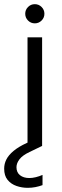

<svg xmlns="http://www.w3.org/2000/svg" viewBox="-59 -700 296 921"><path d="M73 0V-521H143V0ZM108 -588Q89 -588 75.5 -601.5Q62 -615 62 -634Q62 -653 75.5 -666.5Q89 -680 108 -680Q127 -680 140.5 -666.5Q154 -653 154 -634Q154 -615 140.5 -601.5Q127 -588 108 -588ZM74 201Q46 201 20 192Q-6 183 -22.5 163Q-39 143 -39 109Q-39 86 -28.5 65Q-18 44 6 24Q30 4 69 -14L125 -38L143 0L83 29Q49 45 34.5 64Q20 83 20 102Q20 127 37 140.5Q54 154 82 154Q96 154 112.5 150Q129 146 145 139V188Q129 194 111 197.5Q93 201 74 201Z"/></svg>

Font: DM Sans 10pt Light
Style: Regular
Weight: 300
Version: Version 4.004;gftools[0.9.30]